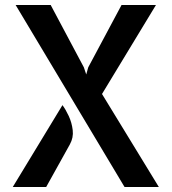

<svg xmlns="http://www.w3.org/2000/svg" viewBox="-20 -747 688 767"><path d="M477.5 0 42.5 -727H182.5L315 -478L324.5 -449.5L332.5 -478L465.5 -727H603L387.5 -371.5L614.5 0ZM31 0 229.5 -327Q242 -310.5 254.5 -283.8Q267 -257 270.5 -227Q274 -197 259 -170L164.5 0Z"/></svg>

Font: Expletus Sans SemiBold
Style: Regular
Weight: 600
Version: Version 7.500